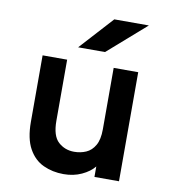

<svg xmlns="http://www.w3.org/2000/svg" viewBox="-83 -803 782 886"><g transform="rotate(10 308.0 -360.0)"><path d="M274 12Q222 12 178.8 -8Q135.5 -28 109.8 -74.5Q84 -121 84 -200V-511H199V-225Q199 -154 229.8 -126Q260.5 -98 304 -98Q334 -98 359.8 -109.2Q385.5 -120.5 401.2 -147.8Q417 -175 417 -223V-511H532V0H417V-49Q396 -23 358.2 -5.5Q320.5 12 274 12ZM239 -576 381 -732H543L365 -576Z"/></g></svg>

Font: Overpass Mono
Style: Bold
Weight: 700
Monospace: yes
Designer: Delve Withrington, Dave Bailey
Foundry: Delve Fonts LLC
Version: Version 4.000